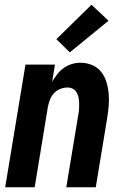

<svg xmlns="http://www.w3.org/2000/svg" viewBox="-20 -794 540 814"><path d="M2 0 88 -520H213L201 -448Q211 -464 223 -479.5Q235 -495 250.5 -506Q266 -517 284.5 -522.5Q303 -528 321 -528Q347 -528 370 -518.5Q393 -509 408 -490.5Q423 -472 430.5 -448.5Q438 -425 440.5 -399.5Q443 -374 441 -348Q439 -322 435 -297L386 0H261L313 -314Q315 -325 315.5 -337Q316 -349 315.5 -360.5Q315 -372 312.5 -383Q310 -394 304 -403.5Q298 -413 288 -418Q278 -423 266 -423Q251 -423 235.5 -417Q220 -411 209 -399Q198 -387 192 -372Q186 -357 183 -341L127 0ZM276 -572 219 -628 368 -774 440 -706Z"/></svg>

Font: Iosevka Extrabold Oblique
Style: Regular
Weight: 800
Italic angle: -9°
Monospace: yes
Designer: Belleve Invis
Foundry: Belleve Invis
Version: Version 32.5.0; ttfautohint (v1.8.4)